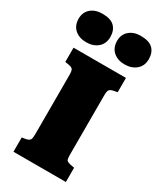

<svg xmlns="http://www.w3.org/2000/svg" viewBox="-258 -1038 943 1120"><g transform="rotate(30 213.5 -478.5)"><path d="M36 0V-96L65 -101Q85 -106 90 -116.5Q95 -127 95 -152V-552Q95 -578 89 -587.5Q83 -597 61 -601L36 -605V-701H389V-605L360 -599Q343 -595 336.5 -586Q330 -577 330 -549V-149Q330 -122 335 -114Q340 -106 362 -101L389 -96V0ZM342 -765Q295 -765 265.5 -791Q236 -817 236 -863Q236 -906 265.5 -931.5Q295 -957 342 -957Q399 -957 424.5 -931.5Q450 -906 450 -862Q450 -817 419.5 -791Q389 -765 342 -765ZM84 -765Q36 -765 6.5 -791Q-23 -817 -23 -863Q-23 -906 6.5 -931.5Q36 -957 84 -957Q140 -957 165.5 -931.5Q191 -906 191 -862Q191 -817 161 -791Q131 -765 84 -765Z"/></g></svg>

Font: Literata Black
Style: Regular
Weight: 900
Designer: Latin by Veronika Burian and Jose Scaglione. Greek by Irene Vlachou. Cyrillic by Vera Evstafieva.
Foundry: TypeTogether
Version: Version 3.103;gftools[0.9.29]